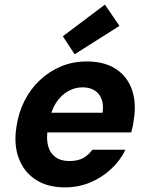

<svg xmlns="http://www.w3.org/2000/svg" viewBox="-20 -799 645 831"><path d="M261 12Q186 12 135 -21Q84 -54 61.5 -113Q39 -172 51 -249Q60 -311 86 -362.5Q112 -414 153 -452.5Q194 -491 245 -512Q296 -533 356 -533Q432 -533 481.5 -500.5Q531 -468 551 -411Q571 -354 559 -281Q558 -268 555 -254.5Q552 -241 548 -226H146L161 -311H424Q429 -346 419.5 -370.5Q410 -395 389 -408Q368 -421 338 -421Q304 -421 274 -404Q244 -387 222.5 -354Q201 -321 192 -270L187 -241Q180 -199 188 -168Q196 -137 219.5 -119.5Q243 -102 279 -102Q318 -102 341 -115.5Q364 -129 380 -151H523Q501 -105 461.5 -68Q422 -31 371 -9.5Q320 12 261 12ZM303 -564 252 -642 434 -779 497 -687Z"/></svg>

Font: DM Sans 10pt ExtraBold
Style: Italic
Weight: 800
Italic angle: -10°
Version: Version 4.004;gftools[0.9.30]